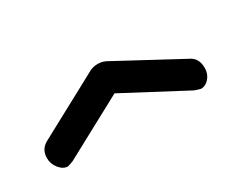

<svg xmlns="http://www.w3.org/2000/svg" viewBox="-37 -788 341 283"><g transform="rotate(-30 134.0 -646.5)"><path d="M134 -651 30 -595 21 -592Q13 -592 6.5 -600Q0 -608 0 -618Q0 -633 13 -640L117 -696Q125 -701 134 -701Q143 -701 151 -696L255 -640Q268 -634 268 -617Q268 -607 262 -600Q256 -593 248 -593Q247 -593 238 -596Z"/></g></svg>

Font: Dosis
Style: Book
Weight: 400
Designer: EdgarTolentino, PabloImpallari, IginoMarini
Foundry: EdgarTolentino, PabloImpallari, IginoMarini
Version: Version 1.007